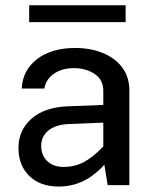

<svg xmlns="http://www.w3.org/2000/svg" viewBox="-20 -700 592 726"><path d="M469.2 -356.9V0H387.2L374.5 -77.1Q334.5 -33.7 292.5 -14.2Q250.5 5.4 201.7 5.4Q131.8 5.4 90.8 -34.7Q49.8 -74.7 49.8 -140.6Q49.8 -207.5 98.9 -251Q147.9 -294.4 234.9 -297.9L370.6 -303.2V-356.9Q370.6 -398.9 337.4 -420.7Q304.2 -442.4 259.3 -442.4Q214.4 -442.4 183.8 -421.1Q153.3 -399.9 147.9 -365.2H62Q65.9 -435.1 120.6 -476.8Q175.3 -518.6 264.2 -518.6Q322.8 -518.6 369.1 -499.5Q415.5 -480.5 442.4 -444.6Q469.2 -408.7 469.2 -356.9ZM135.7 -148.9Q135.7 -113.3 158.4 -91.1Q181.2 -68.8 220.7 -68.8Q262.2 -68.8 296.6 -86.9Q331.1 -105 370.6 -146V-236.3L239.3 -231Q189.5 -228.5 162.6 -206.1Q135.7 -183.6 135.7 -148.9ZM455.1 -680.2V-616.2H90.3V-680.2Z"/></svg>

Font: Estedad-FD Medium
Style: Regular
Weight: 500
Designer: Amin Abedi
Version: Version 7.3